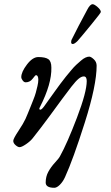

<svg xmlns="http://www.w3.org/2000/svg" viewBox="-20 -685 526 912"><path d="M349 -491Q334 -476 326 -476Q318 -476 318 -484Q318 -492 320 -496Q349 -555 395 -640Q408 -665 420 -665Q428 -665 443.5 -651.5Q459 -638 459 -628Q459 -624 414.5 -569.5Q370 -515 349 -491ZM162 -306Q162 -328 150 -328Q148 -328 135 -311Q122 -294 102 -294Q94 -294 87.5 -303Q81 -312 81 -318Q81 -343 108 -378.5Q135 -414 162 -414Q195 -414 209.5 -404Q224 -394 224 -364Q226 -287 170 -177Q163 -165 171 -164Q177 -163 189 -179Q196 -189 214 -214Q232 -239 240.5 -251Q249 -263 266 -286Q283 -309 293 -321Q303 -333 317.5 -350.5Q332 -368 342.5 -377.5Q353 -387 364.5 -397Q376 -407 386 -411.5Q396 -416 404 -416Q412 -416 425.5 -403.5Q439 -391 439 -373Q439 -280 383 -103.5Q327 73 289 156Q279 178 264.5 192.5Q250 207 238 207Q197 207 197 182Q197 154 209.5 131Q222 108 241 87.5Q260 67 265 57Q299 -4 345.5 -126Q392 -248 392 -300Q392 -322 378 -322Q367 -322 353.5 -311Q340 -300 319 -273Q298 -246 276 -216Q254 -186 214 -131.5Q174 -77 135 -28Q124 -14 103.5 0Q83 14 73 14Q65 14 54 4.5Q43 -5 43 -16Q43 -26 67.5 -63Q92 -100 101 -120Q103 -124 111.5 -144.5Q120 -165 124.5 -176.5Q129 -188 137.5 -209Q146 -230 150 -244.5Q154 -259 158 -276.5Q162 -294 162 -306Z"/></svg>

Font: EB Garamond 12
Style: Italic
Weight: 400
Italic angle: -17°
Version: Version 0.016; ttfautohint (v1.8.4)